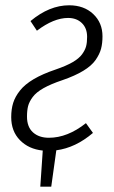

<svg xmlns="http://www.w3.org/2000/svg" viewBox="-20 -554 428 719"><path d="M301.8 -92.8 328.1 -56.2Q262.7 -0.5 190.9 8.8L171.9 145H130.9L140.1 9.8Q87.4 4.4 54.7 -29.1Q22 -62.5 22 -115.2Q22 -145 29.3 -168.5Q36.6 -191.9 54.7 -214.8Q72.8 -237.8 106.2 -257.6Q139.6 -277.3 189 -293.9Q227.5 -307.1 251.7 -321Q275.9 -335 287.4 -350.8Q298.8 -366.7 302.5 -380.9Q306.2 -395 306.2 -416Q306.2 -448.7 286.4 -467.8Q266.6 -486.8 234.9 -486.8Q181.2 -486.8 118.2 -439L94.2 -475.1Q165 -534.2 238.8 -534.2Q294.4 -534.2 329.1 -501.5Q363.8 -468.8 363.8 -418Q363.8 -391.6 358.4 -371.3Q353 -351.1 337.9 -329.3Q322.8 -307.6 291.7 -288.8Q260.7 -270 213.9 -253.9Q170.4 -239.3 143.1 -223.9Q115.7 -208.5 102.5 -190.7Q89.4 -172.9 85.2 -156.7Q81.1 -140.6 81.1 -117.2Q81.1 -78.6 103.5 -58.3Q126 -38.1 163.1 -38.1Q232.9 -38.1 301.8 -92.8Z"/></svg>

Font: Fira Sans Compressed Light
Style: Italic
Weight: 300
Width: 3
Italic angle: -8°
Designer: Carrois Corporate & Edenspiekermann AG
Foundry: Carrois Corporate GbR & Edenspiekermann AG
Version: Version 4.203;PS 004.203;hotconv 1.0.88;makeotf.lib2.5.64775